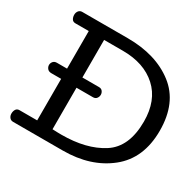

<svg xmlns="http://www.w3.org/2000/svg" viewBox="-175 -1038 1267 1238"><g transform="rotate(30 458.5 -418.5)"><path d="M914.1 -422.9Q914.1 -216.8 778.3 -108.4Q642.6 0 436 0H65.9Q48.8 0 39.3 -12.5Q29.8 -24.9 29.8 -41Q29.8 -59.1 38.1 -72.5Q46.4 -85.9 64.9 -85.9H195.8V-395H123Q103 -395 93 -407.2Q83 -419.4 83 -433.6Q83 -447.8 92.5 -459.5Q102.1 -471.2 120.1 -471.2H195.8V-751H96.7Q78.1 -751 70.1 -764.4Q62 -777.8 62 -795.9Q62 -812 71.5 -824.5Q81.1 -836.9 98.1 -836.9H436Q647 -836.9 780.5 -734.1Q914.1 -631.3 914.1 -422.9ZM795.9 -422.9Q795.9 -580.1 701.9 -665.5Q607.9 -751 449.7 -751H310.1V-471.2H433.6Q451.2 -471.2 460 -459.5Q468.8 -447.8 468.8 -433.6Q468.8 -419.4 459.7 -407.2Q450.7 -395 432.6 -395H310.1V-85.9Q327.1 -85 343.8 -84.5Q360.4 -84 377 -84Q562 -84 679 -158.7Q795.9 -233.4 795.9 -422.9Z"/></g></svg>

Font: Cutive
Style: Regular
Weight: 400
Designer: Vernon Adams
Version: Version 1.002